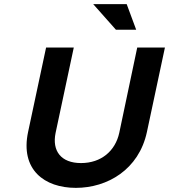

<svg xmlns="http://www.w3.org/2000/svg" viewBox="-20 -900 818 929"><path d="M203 -670 116 -262C77 -79 195 9 347 9C499 9 652 -79 691 -262L778 -670H644L557 -257C538 -170 470 -111 372 -111C275 -111 231 -170 249 -257L337 -670ZM431 -880 541 -756H639L593 -880Z"/></svg>

Font: LT Wave Text Bold Italic
Style: Regular
Weight: 700
Designer: Daniel Lyons
Version: Version 2.5 (Glyphs App)